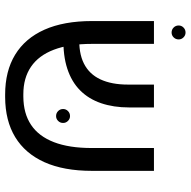

<svg xmlns="http://www.w3.org/2000/svg" viewBox="-17 -743 764 770"><g transform="rotate(90 365.0 -358.0)"><path d="M359.4 3.4Q265.2 3.4 199.4 -36.7Q133.6 -76.8 99 -154.3Q64.4 -231.9 64.4 -345.2V-593.4H156V-344.5Q156 -253.6 179.2 -192.4Q202.5 -131.1 247.6 -100.4Q292.8 -69.6 357.9 -69.6H367.6Q435 -70 480.8 -100.6Q526.5 -131.1 550.1 -192.2Q573.6 -253.2 573.6 -343.8V-593.4H665.2V-344.9Q665.2 -231.5 630.4 -154.1Q595.5 -76.8 529.8 -36.9Q464.1 3 369.5 3.4ZM131.6 -230.4 125.4 -294.2Q191.9 -290.9 234.8 -312.5Q277.6 -334.1 298.4 -378.9Q319.2 -423.8 319.2 -488.4V-593.4H410.9V-493.6Q410.9 -431.4 393.9 -381.5Q376.9 -331.6 342.5 -297.4Q308.1 -263.1 255.5 -245.9Q202.9 -228.6 131.6 -230.4ZM445.5 -200.9Q433.6 -200.9 425.4 -209.1Q417.2 -217.2 417.2 -229.1Q417.2 -240.4 425.4 -248.6Q433.6 -256.8 445.5 -256.8Q456.8 -256.8 464.9 -248.6Q473.1 -240.4 473.1 -229.1Q473.1 -217.2 464.9 -209.1Q456.8 -200.9 445.5 -200.9ZM110.5 -664.2Q98.6 -664.2 90.4 -672.4Q82.2 -680.6 82.2 -692.5Q82.2 -703.8 90.4 -711.9Q98.6 -720.1 110.5 -720.1Q121.8 -720.1 129.9 -711.9Q138.1 -703.8 138.1 -692.5Q138.1 -680.6 129.9 -672.4Q121.8 -664.2 110.5 -664.2Z"/></g></svg>

Font: Noto Sans Hebrew Light
Style: Regular
Weight: 100
Version: Version 3.000